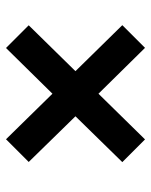

<svg xmlns="http://www.w3.org/2000/svg" viewBox="48 -652 503 640"><g transform="rotate(-90 300.0 -332.5)"><path d="M79.1 -176.8 154.8 -101.1 307.1 -256.3 460 -101.1 535.6 -176.8 382.3 -333 535.2 -488.8 459.5 -564.5 307.1 -409.7 155.3 -564.5 79.6 -488.8 231.9 -333Z"/></g></svg>

Font: Roboto Mono SemiBold
Style: Regular
Weight: 600
Monospace: yes
Designer: Google
Version: Version 3.000